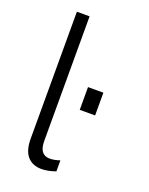

<svg xmlns="http://www.w3.org/2000/svg" viewBox="-134 -767 655 845"><g transform="rotate(20 193.0 -345.0)"><path d="M77 -102.5V-697H136.5V-113.5Q136.5 -48.5 185.5 -48.5Q206.5 -48.5 232.5 -57.5V-6Q216.5 0 199 3.5Q181.5 7 167.5 7Q124.5 7 100.8 -20Q77 -47 77 -102.5ZM236.5 -402H308.5V-295.5H236.5Z"/></g></svg>

Font: HK Grotesk Light
Style: Regular
Weight: 300
Designer: Alfredo Marco Pradil
Foundry: Hanken Design Co.
Version: Version 3.001